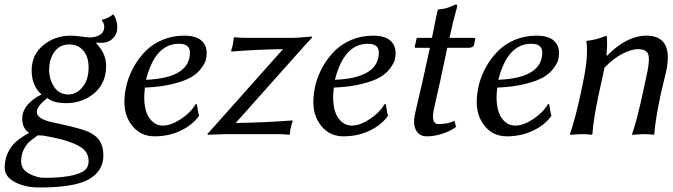

<svg xmlns="http://www.w3.org/2000/svg" viewBox="-20 -598 2999 856"><path d="M148.9 4.9Q109.9 32.7 103 42Q74.2 77.1 74.2 121.1Q74.2 157.2 109.6 176Q145 194.8 176.8 194.8Q303.7 194.8 351.1 166Q375 150.9 375 121.1Q375 81.1 341.8 59.1Q292 25.9 168 5.9Q165 5.9 158.4 5.9Q151.9 5.9 148.9 4.9ZM275.9 -138.2Q215.8 -138.2 191.9 -161.1Q144 -125 144 -99.1Q144 -69.3 207 -54.2Q214.8 -52.2 248.5 -45.2Q282.2 -38.1 295.7 -34.4Q309.1 -30.8 333 -24.4Q356.9 -18.1 372.6 -11Q388.2 -3.9 398.9 3.9Q440.9 32.7 440.9 95.2Q440.9 165 375 202.1Q310.1 238.3 153.8 237.8Q91.8 237.8 46.4 213.9Q1 189.9 1 149.9Q1 89.8 40 44.9Q60.1 22 109.9 -5.9Q79.1 -24.9 79.1 -69.8Q79.1 -103 103.5 -131.1Q127.9 -159.2 165 -176.8Q121.1 -215.8 121.1 -284.2Q121.1 -354 173.1 -396.5Q225.1 -439 295.9 -439Q312 -439 342 -435.1Q372.1 -431.2 379.9 -431.2Q407.7 -431.2 426.3 -443.1Q444.8 -455.1 444.8 -480Q444.8 -494.1 434.1 -505.9L435.1 -509.8Q464.8 -517.6 482.9 -533.2L486.8 -532.2Q502.9 -508.3 502.9 -474.1Q502.9 -446.3 483.4 -426.8Q463.9 -407.2 432.1 -407.2Q416 -407.2 411.1 -408.2L408.2 -405.8Q453.1 -360.8 453.1 -304.2Q453.1 -227.1 400.4 -182.6Q347.7 -138.2 275.9 -138.2ZM375 -297.9Q375 -343.8 352.1 -371.8Q329.1 -399.9 289.1 -399.9Q246.1 -399.9 222.7 -366.9Q199.2 -334 199.2 -288.1Q199.2 -243.2 221.7 -210Q244.1 -176.8 285.2 -176.8Q320.3 -176.8 347.7 -209.2Q375 -241.7 375 -297.9Z M826.7 -363.8Q826.7 -403.3 776.9 -402.8Q671.9 -402.8 630.9 -242.2Q826.7 -250.5 826.7 -363.8ZM626 -207.5Q623 -177.7 623 -166Q623 -103 646.7 -70.6Q670.4 -38.1 706.3 -38.1Q742.2 -38.1 786.4 -67.1Q830.6 -96.2 852.1 -133.8L857.9 -132.8Q858.9 -128.9 860.4 -117.2Q861.8 -105.5 863.8 -96.2Q865.7 -86.9 867.7 -82Q837.9 -40 784.9 -15.1Q731.9 9.8 669.4 9.8Q608.4 9.8 571.5 -34.7Q534.7 -79.1 534.7 -142.6Q534.7 -181.2 544.9 -221.9Q555.2 -262.7 577.4 -301.8Q599.6 -340.8 630.1 -371.3Q660.6 -401.9 704.8 -420.4Q749 -439 799.8 -439Q852.5 -439 877 -418Q901.4 -397 901.4 -362.3Q901.4 -346.7 897.9 -332Q894.5 -317.4 878.2 -294.7Q861.8 -272 834.5 -255.1Q807.1 -238.3 753.2 -224.4Q699.2 -210.4 626 -207.5Z M1030.8 -49.8Q1085 -50.3 1147.9 -53Q1210.9 -55.7 1247.1 -58.6L1283.2 -61L1284.7 -58.1Q1279.3 -42 1275.9 -26.9Q1274.9 -22.9 1274.4 -19.3Q1273.9 -15.6 1273.4 -10.3Q1272.9 -4.9 1272.5 0L1269.5 2.9Q1247.6 0 1214.4 0H988.3L906.7 2.9L904.8 -1.5Q912.6 -8.8 933.1 -32.2L1241.7 -378.9Q1127 -377.4 1011.7 -368.2L1010.3 -371.1Q1015.6 -386.7 1018.6 -401.9Q1018.6 -402.8 1022.5 -429.2L1024.9 -432.1Q1046.9 -429.2 1080.6 -429.2H1284.7Q1297.4 -429.2 1316.7 -430.7Q1335.9 -432.1 1350.6 -433.6Q1365.2 -435.1 1366.7 -435.1Q1372.1 -435.1 1370.6 -429.2Q1362.3 -421.4 1331.5 -387.2Z M1668.9 -363.8Q1668.9 -403.3 1619.1 -402.8Q1514.2 -402.8 1473.1 -242.2Q1668.9 -250.5 1668.9 -363.8ZM1468.3 -207.5Q1465.3 -177.7 1465.3 -166Q1465.3 -103 1489 -70.6Q1512.7 -38.1 1548.6 -38.1Q1584.5 -38.1 1628.7 -67.1Q1672.9 -96.2 1694.3 -133.8L1700.2 -132.8Q1701.2 -128.9 1702.6 -117.2Q1704.1 -105.5 1706.1 -96.2Q1708 -86.9 1710 -82Q1680.2 -40 1627.2 -15.1Q1574.2 9.8 1511.7 9.8Q1450.7 9.8 1413.8 -34.7Q1377 -79.1 1377 -142.6Q1377 -181.2 1387.2 -221.9Q1397.5 -262.7 1419.7 -301.8Q1441.9 -340.8 1472.4 -371.3Q1502.9 -401.9 1547.1 -420.4Q1591.3 -439 1642.1 -439Q1694.8 -439 1719.2 -418Q1743.7 -397 1743.7 -362.3Q1743.7 -346.7 1740.2 -332Q1736.8 -317.4 1720.5 -294.7Q1704.1 -272 1676.8 -255.1Q1649.4 -238.3 1595.5 -224.4Q1541.5 -210.4 1468.3 -207.5Z M1905.8 -429.2Q1910.2 -449.7 1918 -490.2Q1925.8 -530.8 1931.6 -553.2L1934.1 -556.2Q1952.6 -557.6 1963.9 -560.1Q1975.1 -562.5 1990.7 -569.3Q2006.3 -576.2 2011.2 -578.1Q2020 -578.1 2018.1 -567.9Q1999.5 -503.4 1983.9 -429.2H2091.8Q2095.7 -429.2 2097.4 -427.5Q2099.1 -425.8 2098.6 -422.9L2093.3 -397.9Q2090.3 -384.8 2066.4 -384.8H1974.1L1943.8 -242.2Q1936.5 -208.5 1926.5 -165.8Q1916.5 -123 1914.6 -111.8Q1900.4 -44.9 1934.1 -44.9Q1977.5 -44.9 2006.3 -59.6L2013.2 -32.2Q1986.8 -12.7 1951.4 -1.5Q1916 9.8 1883.3 9.8Q1850.1 9.8 1835.7 -15.9Q1821.3 -41.5 1828.1 -79.1Q1831.1 -95.7 1844 -150.6Q1856.9 -205.6 1862.8 -231L1896.5 -384.8H1832.5Q1828.6 -384.8 1829.1 -389.2L1836.9 -424.8Q1837.9 -428.7 1840.8 -429.2Z M2397.5 -363.8Q2397.5 -403.3 2347.7 -402.8Q2242.7 -402.8 2201.7 -242.2Q2397.5 -250.5 2397.5 -363.8ZM2196.8 -207.5Q2193.8 -177.7 2193.8 -166Q2193.8 -103 2217.5 -70.6Q2241.2 -38.1 2277.1 -38.1Q2313 -38.1 2357.2 -67.1Q2401.4 -96.2 2422.9 -133.8L2428.7 -132.8Q2429.7 -128.9 2431.2 -117.2Q2432.6 -105.5 2434.6 -96.2Q2436.5 -86.9 2438.5 -82Q2408.7 -40 2355.7 -15.1Q2302.7 9.8 2240.2 9.8Q2179.2 9.8 2142.3 -34.7Q2105.5 -79.1 2105.5 -142.6Q2105.5 -181.2 2115.7 -221.9Q2126 -262.7 2148.2 -301.8Q2170.4 -340.8 2200.9 -371.3Q2231.4 -401.9 2275.6 -420.4Q2319.8 -439 2370.6 -439Q2423.3 -439 2447.8 -418Q2472.2 -397 2472.2 -362.3Q2472.2 -346.7 2468.8 -332Q2465.3 -317.4 2449 -294.7Q2432.6 -272 2405.3 -255.1Q2377.9 -238.3 2324 -224.4Q2270 -210.4 2196.8 -207.5Z M2926.3 -180.2Q2901.4 -63 2897 0L2895 2.9Q2877 0 2847.2 0Q2847.2 0 2797.9 2.9V0Q2817.9 -55.2 2845.2 -180.2L2866.2 -277.8Q2878.4 -338.9 2868.7 -358.9Q2858.9 -378.9 2823.2 -378.9Q2796.4 -378.9 2756.3 -358.9Q2716.3 -338.9 2675.3 -296.9L2649.9 -180.2Q2625 -63 2621.1 0L2618.2 2.9Q2602.1 0 2571.3 0L2522 2.9L2521 0Q2544.9 -68.8 2568.8 -180.2L2580.1 -234.9Q2604 -348.6 2594.2 -413.1L2596.2 -416Q2637.2 -419.9 2678.2 -437Q2681.2 -437 2682.1 -437Q2683.1 -437 2684.6 -436Q2686 -435.1 2686 -433.1Q2686 -431.2 2686 -426.8Q2688 -394.5 2684.1 -352.1L2686 -349.1Q2773.9 -439 2862.3 -439Q2983.4 -439 2950.2 -280.8Q2946.3 -264.6 2938.2 -230.5Q2930.2 -196.3 2926.3 -180.2Z"/></svg>

Font: Linux Biolinum O
Style: Italic
Weight: 400
Italic angle: -12°
Designer: Philipp H. Poll
Foundry: Philipp H. Poll
Version: Version 1.1.3